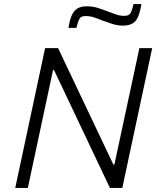

<svg xmlns="http://www.w3.org/2000/svg" viewBox="-20 -925 782 945"><path d="M55 0 202 -688H266L538 -115H543L666 -688H729L582 0H521L246 -580H241L117 0ZM317 -788Q323 -826 333 -849Q343 -872 360.5 -883Q378 -894 408 -894Q436 -894 461.5 -886Q487 -878 512 -868Q532 -861 551 -854Q570 -847 592 -847Q614 -847 622 -860Q630 -873 637 -905H676Q670 -868 660.5 -844.5Q651 -821 633 -810Q615 -799 585 -799Q557 -799 532 -807.5Q507 -816 481 -825Q462 -833 442.5 -839.5Q423 -846 401 -846Q380 -846 372 -833.5Q364 -821 356 -788Z"/></svg>

Font: Saira Thin Light
Style: Italic
Weight: 300
Italic angle: -12°
Version: Version 1.101